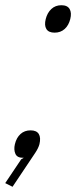

<svg xmlns="http://www.w3.org/2000/svg" viewBox="-46 -595 299 735"><path d="M189 -575Q212 -575 220.5 -560.5Q229 -546 223 -522Q217 -498 201.5 -484Q186 -470 163 -470Q140 -470 131.5 -484Q123 -498 129 -522Q135 -546 150.5 -560.5Q166 -575 189 -575ZM105 -43Q101 -28 89 -10L2 120L-26 106L35 15L45 9Q20 10 13 -6Q6 -22 11 -43Q17 -68 32.5 -82Q48 -96 71 -96Q94 -96 102.5 -82Q111 -68 105 -43Z"/></svg>

Font: TypoPRO Sinkin Sans
Style: 200 X Light Italic
Weight: 200
Italic angle: -112°
Designer: Keith Bates
Foundry: K-Type
Version: Sinkin Sans (version 1.0)  by Keith Bates   •   © 2014   www